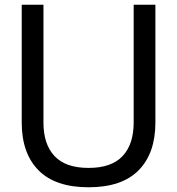

<svg xmlns="http://www.w3.org/2000/svg" viewBox="-20 -783 751 813"><path d="M72 -264V-763H164V-264Q164 -172 211 -122Q258 -72 355 -72Q452 -72 499 -122Q546 -172 546 -264V-763H638V-264Q638 -134 567 -62Q496 10 355 10Q214 10 143 -62Q72 -134 72 -264Z"/></svg>

Font: Open Sauce One
Style: Regular
Weight: 400
Designer: Alfredo Marco Pradil
Foundry: Creative Sauce Fz LLC
Version: Version 1.477